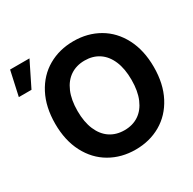

<svg xmlns="http://www.w3.org/2000/svg" viewBox="-181 -931 1123 1115"><g transform="rotate(-30 380.0 -374.0)"><path d="M421.9 9.8Q327.1 9.8 252 -33.7Q176.8 -77.1 133.8 -159.4Q90.8 -241.7 90.8 -353.5Q90.8 -465.8 133.8 -548.1Q176.8 -630.4 252 -673.6Q327.1 -716.8 421.9 -716.8Q516.1 -716.8 591.1 -673.6Q666 -630.4 709 -548.1Q752 -465.8 752 -353.5Q752 -241.2 709 -158.9Q666 -76.7 591.1 -33.4Q516.1 9.8 421.9 9.8ZM421.9 -586.9Q366.7 -586.9 325.9 -559.8Q285.2 -532.7 262.7 -480.2Q240.2 -427.7 240.2 -353.5Q240.2 -279.3 262.7 -226.8Q285.2 -174.3 325.9 -147.2Q366.7 -120.1 421.9 -120.1Q477.1 -120.1 517.6 -147.2Q558.1 -174.3 580.3 -226.6Q602.5 -278.8 602.5 -353.5Q602.5 -428.2 580.3 -480.5Q558.1 -532.7 517.6 -559.8Q477.1 -586.9 421.9 -586.9ZM21.5 -757.8H151.4L70.3 -593.8H-14.6Z"/></g></svg>

Font: Pretendard JP
Style: Bold
Weight: 700
Designer: Base glyphs from Inter by Rasmus Andersson; Hangeul glyphs from Noto Sans CJK(Source Han Sans) by Jang Soo-young and Kan
Foundry: Kil Hyung-jin
Version: Version 1.309